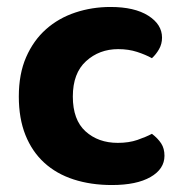

<svg xmlns="http://www.w3.org/2000/svg" viewBox="-20 -516 527 551"><path d="M319 -375Q265 -375 227 -340.5Q189 -306 189 -239Q189 -172 225.5 -139Q262 -106 318 -106Q350 -106 374.5 -114.5Q399 -123 416 -132Q433 -119 442.5 -104.5Q452 -90 452 -69Q452 -31 412 -8Q372 15 301 15Q241 15 191.5 -1Q142 -17 107 -49Q72 -81 53 -128.5Q34 -176 34 -239Q34 -304 55 -352Q76 -400 112 -432Q148 -464 196 -480Q244 -496 297 -496Q366 -496 405.5 -471Q445 -446 445 -408Q445 -390 436.5 -375Q428 -360 416 -349Q398 -359 373.5 -367Q349 -375 319 -375Z"/></svg>

Font: Baloo Paaji 2
Style: Bold
Weight: 700
Designer: Shuchita Grover, Noopur Datye and Ek Type
Foundry: Ek Type
Version: Version 1.640;hotconv 1.0.111;makeotfexe 2.5.65597; ttfautoh